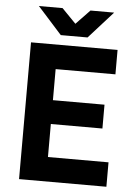

<svg xmlns="http://www.w3.org/2000/svg" viewBox="-59 -934 707 979"><g transform="rotate(5 294.5 -444.0)"><path d="M76 0H523V-125H213V-294H477V-416H213V-575H519V-700H76ZM224 -750H361L485 -888H364L293 -814L221 -888H100Z"/></g></svg>

Font: HB Figtree Prototype
Style: Bold
Weight: 700
Designer: Alfredo Marco Pradil
Foundry: Hanken Design Co.®
Version: Version 1.002;Glyphs 3.2 (3228)